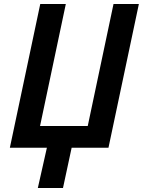

<svg xmlns="http://www.w3.org/2000/svg" viewBox="-20 -734 710 954"><path d="M168 200 213 0H29L180 -714H307L179 -108H416L544 -714H670L519 0H336L293 200Z"/></svg>

Font: Noto Sans Display SemiBold
Style: Italic
Weight: 600
Italic angle: -12°
Designer: Monotype Design Team
Foundry: Monotype Imaging Inc.
Version: Version 2.003